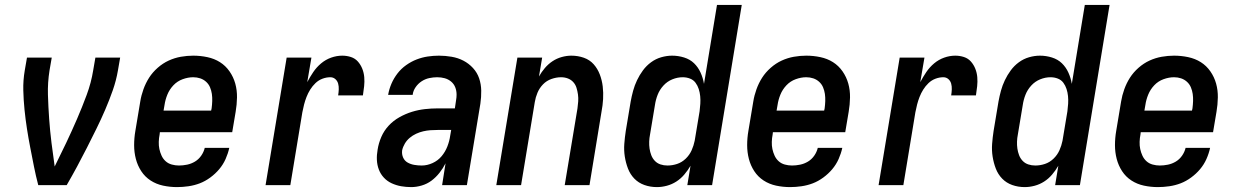

<svg xmlns="http://www.w3.org/2000/svg" viewBox="-20 -755 5040 783"><path d="M252 0H136Q126 -38 118.5 -76Q111 -114 103.5 -152.5Q96 -191 90 -229.5Q84 -268 80 -307.5Q76 -347 75 -387Q74 -427 81 -468L90 -520H191L182 -468Q174 -418 175.5 -368.5Q177 -319 180.5 -270Q184 -221 190 -172.5Q196 -124 203 -76Q227 -124 250 -172.5Q273 -221 294 -269.5Q315 -318 333.5 -368Q352 -418 360 -468L369 -520H470L461 -468Q454 -427 440 -387Q426 -347 409 -307.5Q392 -268 373 -229.5Q354 -191 334.5 -152.5Q315 -114 294.5 -76Q274 -38 252 0Z M702 8Q673 8 645 2Q617 -4 594 -19Q571 -34 556 -57Q541 -80 534 -107Q527 -134 527 -163Q527 -192 532 -221L552 -341Q556 -366 565 -391Q574 -416 588 -438Q602 -460 623 -478.5Q644 -497 668 -508Q692 -519 717.5 -523.5Q743 -528 768 -528Q797 -528 825.5 -522Q854 -516 877 -501.5Q900 -487 916 -464Q932 -441 939.5 -414Q947 -387 946.5 -357.5Q946 -328 941 -299L927 -216H632L631 -207Q628 -192 627.5 -176.5Q627 -161 630 -147Q633 -133 639 -120Q645 -107 655.5 -97.5Q666 -88 680.5 -84Q695 -80 710 -80Q726 -80 743 -83.5Q760 -87 775 -96Q790 -105 800.5 -120Q811 -135 815 -152H915Q910 -129 900 -106.5Q890 -84 874 -65Q858 -46 837.5 -31Q817 -16 795 -7.5Q773 1 749 4.5Q725 8 702 8ZM647 -304H841L843 -313Q845 -328 845.5 -343Q846 -358 844 -372Q842 -386 836.5 -399Q831 -412 820.5 -421.5Q810 -431 796.5 -435.5Q783 -440 768 -440Q747 -440 725 -432Q703 -424 687 -407Q671 -390 662.5 -369Q654 -348 651 -327Z M1063 0 1149 -520H1250L1233 -420Q1244 -441 1257.5 -461Q1271 -481 1289.5 -496.5Q1308 -512 1330.5 -520Q1353 -528 1376 -528Q1394 -528 1411 -522.5Q1428 -517 1439.5 -504Q1451 -491 1457.5 -474.5Q1464 -458 1465.5 -440Q1467 -422 1465 -403.5Q1463 -385 1460 -366H1359Q1361 -378 1361.5 -390.5Q1362 -403 1359 -414Q1356 -425 1347.5 -432.5Q1339 -440 1327 -440Q1311 -440 1295 -434Q1279 -428 1266.5 -416Q1254 -404 1245 -389.5Q1236 -375 1230 -359.5Q1224 -344 1220 -328.5Q1216 -313 1213 -297L1164 0Z M1657 8Q1636 8 1616 4.5Q1596 1 1577.5 -7.5Q1559 -16 1545.5 -30.5Q1532 -45 1525 -63.5Q1518 -82 1517 -102.5Q1516 -123 1520 -145Q1524 -171 1535 -196.5Q1546 -222 1565 -242.5Q1584 -263 1609 -277Q1634 -291 1660 -299Q1686 -307 1712.5 -310Q1739 -313 1765 -313H1835L1840 -347Q1841 -352 1841.5 -358Q1842 -364 1842 -369Q1842 -385 1836.5 -399Q1831 -413 1819.5 -422.5Q1808 -432 1793.5 -436Q1779 -440 1763 -440Q1747 -440 1730.5 -436.5Q1714 -433 1699.5 -423.5Q1685 -414 1675 -399.5Q1665 -385 1663 -369V-368H1563V-369Q1567 -392 1576.5 -414Q1586 -436 1601 -455.5Q1616 -475 1636.5 -489.5Q1657 -504 1679 -512.5Q1701 -521 1724 -524.5Q1747 -528 1770 -528Q1796 -528 1822 -523.5Q1848 -519 1870 -507.5Q1892 -496 1909 -477.5Q1926 -459 1934 -435.5Q1942 -412 1942.5 -385.5Q1943 -359 1939 -332L1884 0H1783L1797 -89Q1787 -69 1772.5 -50.5Q1758 -32 1740 -18.5Q1722 -5 1700 1.5Q1678 8 1657 8ZM1700 -80Q1722 -80 1744 -90Q1766 -100 1781 -118Q1796 -136 1804.5 -158Q1813 -180 1816 -202L1820 -225H1765Q1750 -225 1735.5 -224Q1721 -223 1706 -219.5Q1691 -216 1677 -209.5Q1663 -203 1651 -193Q1639 -183 1631 -169.5Q1623 -156 1620 -142Q1618 -126 1624 -112.5Q1630 -99 1642.5 -92Q1655 -85 1670 -82.5Q1685 -80 1700 -80Z M2004 0 2090 -520H2191L2178 -443Q2188 -461 2202 -477.5Q2216 -494 2233.5 -505.5Q2251 -517 2271 -522.5Q2291 -528 2310 -528Q2337 -528 2361 -519.5Q2385 -511 2401 -493Q2417 -475 2426 -451.5Q2435 -428 2438 -402.5Q2441 -377 2439.5 -351Q2438 -325 2433 -299L2384 0H2283L2335 -313Q2337 -327 2338 -341.5Q2339 -356 2337 -370Q2335 -384 2331 -397Q2327 -410 2318 -420Q2309 -430 2296 -435Q2283 -440 2268 -440Q2249 -440 2229 -433Q2209 -426 2194.5 -411Q2180 -396 2172 -377Q2164 -358 2161 -339L2105 0Z M2659 8Q2632 8 2608 -0.5Q2584 -9 2567 -26.5Q2550 -44 2541 -67.5Q2532 -91 2528 -116.5Q2524 -142 2526 -168.5Q2528 -195 2532 -221L2552 -341Q2556 -363 2562 -385Q2568 -407 2578 -428Q2588 -449 2602 -468Q2616 -487 2635 -501Q2654 -515 2676.5 -521.5Q2699 -528 2721 -528Q2746 -528 2770 -520.5Q2794 -513 2810.5 -497Q2827 -481 2837 -459Q2847 -437 2851 -413L2904 -735H3005L2884 0H2783L2796 -79Q2785 -60 2770.5 -43Q2756 -26 2738 -14.5Q2720 -3 2699.5 2.5Q2679 8 2659 8ZM2702 -80Q2722 -80 2741.5 -86.5Q2761 -93 2776.5 -108Q2792 -123 2800.5 -142Q2809 -161 2813 -181L2833 -301Q2835 -316 2836 -332Q2837 -348 2835.5 -363Q2834 -378 2829.5 -392Q2825 -406 2816.5 -417.5Q2808 -429 2794 -434.5Q2780 -440 2764 -440Q2743 -440 2722 -431.5Q2701 -423 2685.5 -406Q2670 -389 2662 -368.5Q2654 -348 2651 -327L2631 -207Q2628 -192 2627.5 -177.5Q2627 -163 2629 -149Q2631 -135 2636 -122Q2641 -109 2650.5 -99Q2660 -89 2673.5 -84.5Q2687 -80 2702 -80Z M3202 8Q3173 8 3145 2Q3117 -4 3094 -19Q3071 -34 3056 -57Q3041 -80 3034 -107Q3027 -134 3027 -163Q3027 -192 3032 -221L3052 -341Q3056 -366 3065 -391Q3074 -416 3088 -438Q3102 -460 3123 -478.5Q3144 -497 3168 -508Q3192 -519 3217.5 -523.5Q3243 -528 3268 -528Q3297 -528 3325.5 -522Q3354 -516 3377 -501.5Q3400 -487 3416 -464Q3432 -441 3439.5 -414Q3447 -387 3446.5 -357.5Q3446 -328 3441 -299L3427 -216H3132L3131 -207Q3128 -192 3127.5 -176.5Q3127 -161 3130 -147Q3133 -133 3139 -120Q3145 -107 3155.5 -97.5Q3166 -88 3180.5 -84Q3195 -80 3210 -80Q3226 -80 3243 -83.5Q3260 -87 3275 -96Q3290 -105 3300.5 -120Q3311 -135 3315 -152H3415Q3410 -129 3400 -106.5Q3390 -84 3374 -65Q3358 -46 3337.5 -31Q3317 -16 3295 -7.5Q3273 1 3249 4.5Q3225 8 3202 8ZM3147 -304H3341L3343 -313Q3345 -328 3345.5 -343Q3346 -358 3344 -372Q3342 -386 3336.5 -399Q3331 -412 3320.5 -421.5Q3310 -431 3296.5 -435.5Q3283 -440 3268 -440Q3247 -440 3225 -432Q3203 -424 3187 -407Q3171 -390 3162.5 -369Q3154 -348 3151 -327Z M3563 0 3649 -520H3750L3733 -420Q3744 -441 3757.5 -461Q3771 -481 3789.5 -496.5Q3808 -512 3830.5 -520Q3853 -528 3876 -528Q3894 -528 3911 -522.5Q3928 -517 3939.5 -504Q3951 -491 3957.5 -474.5Q3964 -458 3965.5 -440Q3967 -422 3965 -403.5Q3963 -385 3960 -366H3859Q3861 -378 3861.5 -390.5Q3862 -403 3859 -414Q3856 -425 3847.5 -432.5Q3839 -440 3827 -440Q3811 -440 3795 -434Q3779 -428 3766.5 -416Q3754 -404 3745 -389.5Q3736 -375 3730 -359.5Q3724 -344 3720 -328.5Q3716 -313 3713 -297L3664 0Z M4159 8Q4132 8 4108 -0.5Q4084 -9 4067 -26.5Q4050 -44 4041 -67.5Q4032 -91 4028 -116.5Q4024 -142 4026 -168.5Q4028 -195 4032 -221L4052 -341Q4056 -363 4062 -385Q4068 -407 4078 -428Q4088 -449 4102 -468Q4116 -487 4135 -501Q4154 -515 4176.5 -521.5Q4199 -528 4221 -528Q4246 -528 4270 -520.5Q4294 -513 4310.5 -497Q4327 -481 4337 -459Q4347 -437 4351 -413L4404 -735H4505L4384 0H4283L4296 -79Q4285 -60 4270.5 -43Q4256 -26 4238 -14.5Q4220 -3 4199.5 2.5Q4179 8 4159 8ZM4202 -80Q4222 -80 4241.5 -86.5Q4261 -93 4276.5 -108Q4292 -123 4300.5 -142Q4309 -161 4313 -181L4333 -301Q4335 -316 4336 -332Q4337 -348 4335.5 -363Q4334 -378 4329.5 -392Q4325 -406 4316.5 -417.5Q4308 -429 4294 -434.5Q4280 -440 4264 -440Q4243 -440 4222 -431.5Q4201 -423 4185.5 -406Q4170 -389 4162 -368.5Q4154 -348 4151 -327L4131 -207Q4128 -192 4127.5 -177.5Q4127 -163 4129 -149Q4131 -135 4136 -122Q4141 -109 4150.5 -99Q4160 -89 4173.5 -84.5Q4187 -80 4202 -80Z M4702 8Q4673 8 4645 2Q4617 -4 4594 -19Q4571 -34 4556 -57Q4541 -80 4534 -107Q4527 -134 4527 -163Q4527 -192 4532 -221L4552 -341Q4556 -366 4565 -391Q4574 -416 4588 -438Q4602 -460 4623 -478.5Q4644 -497 4668 -508Q4692 -519 4717.5 -523.5Q4743 -528 4768 -528Q4797 -528 4825.5 -522Q4854 -516 4877 -501.5Q4900 -487 4916 -464Q4932 -441 4939.5 -414Q4947 -387 4946.5 -357.5Q4946 -328 4941 -299L4927 -216H4632L4631 -207Q4628 -192 4627.5 -176.5Q4627 -161 4630 -147Q4633 -133 4639 -120Q4645 -107 4655.5 -97.5Q4666 -88 4680.5 -84Q4695 -80 4710 -80Q4726 -80 4743 -83.5Q4760 -87 4775 -96Q4790 -105 4800.5 -120Q4811 -135 4815 -152H4915Q4910 -129 4900 -106.5Q4890 -84 4874 -65Q4858 -46 4837.5 -31Q4817 -16 4795 -7.5Q4773 1 4749 4.5Q4725 8 4702 8ZM4647 -304H4841L4843 -313Q4845 -328 4845.5 -343Q4846 -358 4844 -372Q4842 -386 4836.5 -399Q4831 -412 4820.5 -421.5Q4810 -431 4796.5 -435.5Q4783 -440 4768 -440Q4747 -440 4725 -432Q4703 -424 4687 -407Q4671 -390 4662.5 -369Q4654 -348 4651 -327Z"/></svg>

Font: Iosevka Term Curly SmBd Obl
Style: Regular
Weight: 600
Italic angle: -9°
Designer: Belleve Invis
Foundry: Belleve Invis
Version: Version 32.3.0